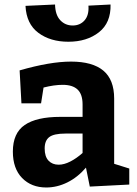

<svg xmlns="http://www.w3.org/2000/svg" viewBox="-20 -819 609 851"><path d="M486 -93 553 -72V-1L378 8L361 -76Q324 -33 278.5 -10.5Q233 12 185 12Q119 12 78 -30Q37 -72 37 -147Q37 -229 89.5 -265Q142 -301 247 -301H346V-356Q346 -401 324 -422Q302 -443 258 -443Q220 -443 173 -431L162 -361H75L67 -507Q202 -546 295 -546Q390 -546 438 -506Q486 -466 486 -382ZM240 -89Q264 -89 291.5 -103Q319 -117 346 -141V-227H270Q219 -227 198.5 -211.5Q178 -196 178 -161Q178 -125 195 -107Q212 -89 240 -89ZM93 -793 224 -799Q225 -753 247 -729.5Q269 -706 302 -706Q335 -706 355 -729Q375 -752 372 -794L470 -799Q472 -718 418.5 -676Q365 -634 283 -634Q203 -634 150 -673.5Q97 -713 93 -793Z"/></svg>

Font: Bitter Pro
Style: Bold
Weight: 700
Designer: Sol Matas, and Bitter project Authors
Foundry: Sol Matas
Version: Version 1.010